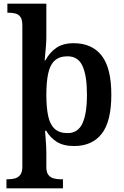

<svg xmlns="http://www.w3.org/2000/svg" viewBox="-20 -780 673 1040"><path d="M15 240V191H25Q43 191 60.5 186.5Q78 182 89.5 167.5Q101 153 101 124V-642Q101 -673 91 -687.5Q81 -702 64.5 -706.5Q48 -711 28 -711H20V-760H231V-576Q231 -556 228.5 -527Q226 -498 224 -475.5Q222 -453 222 -453H226Q248 -495 284.5 -520.5Q321 -546 379 -546Q478 -546 530.5 -479Q583 -412 583 -267Q583 -122 531 -55.5Q479 11 381 11Q324 11 288 -11.5Q252 -34 230 -72H224Q224 -72 225 -59Q226 -46 227.5 -26Q229 -6 230 13.5Q231 33 231 46V125Q231 154 242.5 168Q254 182 271.5 186.5Q289 191 306 191H321V240ZM346 -59Q402 -59 426.5 -111.5Q451 -164 451 -267Q451 -370 427 -422.5Q403 -475 346 -475Q302 -475 276.5 -452Q251 -429 241 -382Q231 -335 231 -267Q231 -198 241 -151.5Q251 -105 276.5 -82Q302 -59 346 -59Z"/></svg>

Font: Noto Serif Gujarati SemiBold
Style: Regular
Weight: 600
Version: Version 2.102